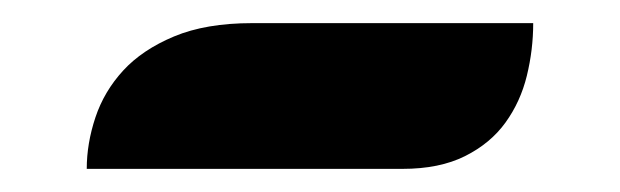

<svg xmlns="http://www.w3.org/2000/svg" viewBox="-20 -747 536 166"><path d="M441 -727Q441 -704 435.5 -681.5Q430 -659 417 -641Q404 -623 382 -612Q360 -601 328 -601H55Q55 -623 62.5 -645.5Q70 -668 86.5 -686Q103 -704 130.5 -715.5Q158 -727 198 -727Z"/></svg>

Font: Kenia
Style: Regular
Weight: 400
Designer: Julia Petretta
Foundry: Julia Petretta
Version: Version 1.001